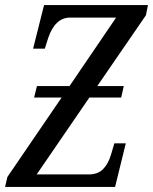

<svg xmlns="http://www.w3.org/2000/svg" viewBox="-29 -734 601 754"><path d="M544 -674 353 -396H457L447 -351H322L115 -49H319Q355 -49 375.5 -69.5Q396 -90 407 -127L420 -171H465L423 0H-9L0 -39L213 -351H105L116 -396H244L427 -665H247Q187 -665 160 -584L147 -543H101L144 -714H552Z"/></svg>

Font: Noto Serif Cond
Style: Italic
Weight: 400
Width: 3
Italic angle: -12°
Designer: Monotype Design Team
Foundry: Monotype Imaging Inc.
Version: Version 1.001